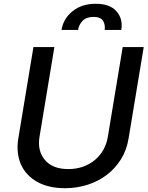

<svg xmlns="http://www.w3.org/2000/svg" viewBox="-20 -974 778 1006"><path d="M76 -248.9 155.2 -727.3H264.9L187.1 -257.8Q174.7 -184.3 215.2 -136Q255.3 -88.1 338.4 -88.1Q379.6 -88.1 415 -100.7Q450.3 -113.3 477.3 -135.8Q504.3 -158.4 521.8 -189.6Q539.4 -220.9 545.1 -257.8L622.9 -727.3H733L653.8 -248.9Q643.8 -187.5 613.5 -139Q583.1 -90.6 538.5 -57Q494 -23.4 438 -5.7Q382.1 12.1 321.4 12.1Q234 12.1 174.7 -21.3Q144.9 -38 123.4 -61.3Q101.9 -84.5 89.3 -113.5Q76.7 -142.4 73.2 -176.5Q69.6 -210.6 76 -248.9ZM302.2 -817.1Q312.1 -876.8 360.4 -915.5Q408.7 -954.2 481.5 -954.2Q518.1 -954.2 544.9 -944.8Q571.7 -935.4 589.5 -915.5Q625.4 -875.4 615.4 -817.1H528.4Q532.3 -845.5 519.9 -865.1Q507.1 -885.3 470.2 -885.3Q432.2 -885.3 412.6 -864.7Q392.8 -843.8 389.2 -817.1Z"/></svg>

Font: Inter P Medium
Style: Italic
Weight: 500
Italic angle: 9.39999°
Designer: Rasmus Andersson
Foundry: rsms
Version: Version 3.018;git-588b23468